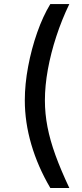

<svg xmlns="http://www.w3.org/2000/svg" viewBox="-20 -792 407 948"><path d="M102.5 -296.4Q102.5 -376 118.9 -463.4Q135.3 -550.8 163.6 -631.3Q191.9 -711.9 228.5 -772H322.3Q285.2 -695.3 258.1 -612.5Q231 -529.8 216.3 -449Q201.7 -368.2 201.7 -296.4Q201.7 -231.4 214.4 -165.5Q227.1 -99.6 253.9 -25.6Q280.8 48.3 322.3 136.2H228.5Q166.5 30.8 134.5 -79.1Q102.5 -189 102.5 -296.4Z"/></svg>

Font: Inter Cardless
Style: Regular
Weight: 400
Designer: Rasmus Andersson
Foundry: rsms
Version: Version 4.001;git-9221beed3